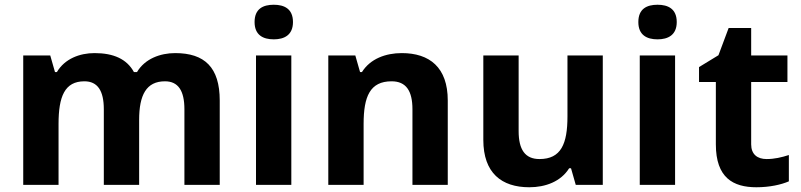

<svg xmlns="http://www.w3.org/2000/svg" viewBox="-20 -873 3380 810"><path d="M719 -649C656 -649 591 -625 558 -569H545C515 -624 459 -649 379 -649C316 -649 253 -625 220 -569H212L192 -639H78V-93H227V-350C227 -466 253 -530 336 -530C392 -530 418 -490 418 -412V-93H567V-367C567 -472 597 -530 676 -530C732 -530 758 -490 758 -412V-93H907V-449C907 -589 843 -649 719 -649Z M1135 -853C1090 -853 1054 -836 1054 -780C1054 -725 1090 -707 1135 -707C1179 -707 1216 -725 1216 -780C1216 -836 1179 -853 1135 -853ZM1209 -639H1060V-93H1209Z M1675 -649C1607 -649 1542 -625 1507 -569H1499L1479 -639H1365V-93H1514V-350C1514 -466 1541 -530 1632 -530C1693 -530 1720 -490 1720 -412V-93H1869V-449C1869 -589 1792 -649 1675 -649Z M2523 -639H2374V-382C2374 -266 2347 -202 2256 -202C2195 -202 2168 -242 2168 -320V-639H2019V-283C2019 -143 2096 -83 2213 -83C2281 -83 2346 -107 2381 -163H2389L2409 -93H2523Z M2754 -853C2709 -853 2673 -836 2673 -780C2673 -725 2709 -707 2754 -707C2798 -707 2835 -725 2835 -780C2835 -836 2798 -853 2754 -853ZM2828 -639H2679V-93H2828Z M3214 -202C3175 -202 3149 -222 3149 -264V-527H3302V-639H3149V-755H3054L3011 -640L2929 -590V-527H3000V-264C3000 -123 3073 -83 3171 -83C3227 -83 3276 -94 3308 -108V-219C3277 -209 3247 -202 3214 -202Z"/></svg>

Font: Noto Sans Telugu UI
Style: Bold
Weight: 700
Designer: Jelle Bosma - Monotype Design Team
Foundry: Monotype Imaging Inc.
Version: Version 2.005